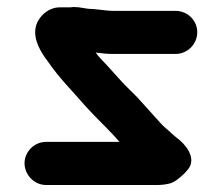

<svg xmlns="http://www.w3.org/2000/svg" viewBox="-20 -540 633 548"><path d="M481 -386H303C283 -386 271 -388 253 -390C262 -377 274 -366 285 -354C300 -338 328 -305 344 -290L372 -262C394 -238 416 -213 437 -190C447 -178 459 -170 470 -159L484 -147C507 -131 543 -90 517 -57C507 -44 488 -27 474 -20C468 -17 464 -16 463 -16C451 -13 439 -12 428 -12H111C78 -12 50 -41 50 -74C50 -107 78 -135 111 -135H321L305 -153C277 -183 253 -205 224 -237C187 -280 149 -317 117 -364C98 -389 74 -426 82 -463C88 -490 116 -519 150 -519H175C179 -519 184 -519 189 -520C199 -520 209 -519 219 -517L231 -515C252 -515 282 -509 303 -509H481C515 -509 543 -482 543 -448C543 -414 515 -386 481 -386Z"/></svg>

Font: Blanket
Style: Reversed
Weight: 700
Foundry: Cannot Into Space Fonts
Version: Version 0.9